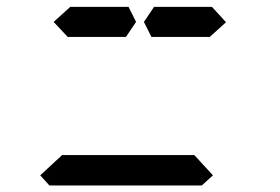

<svg xmlns="http://www.w3.org/2000/svg" viewBox="-20 -567 856 587"><path d="M628 -546 671 -499 620 -453V-454H602H600H471H450H443L420 -500L451 -546H458H479H492ZM144 -500 196 -547V-546H332H373L396 -500L365 -454H208H205H188V-453ZM631 -31 597 0H131L103 -31L170 -93H190H326H418H554H574Z"/></svg>

Font: DSEG14 Classic
Style: Italic
Weight: 400
Italic angle: -5°
Designer: Keshikan(Twitter:@keshinomi_88pro)
Version: Version 0.46